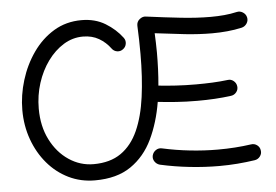

<svg xmlns="http://www.w3.org/2000/svg" viewBox="-51 -764 1243 864"><g transform="rotate(-5 570.5 -332.0)"><path d="M344.7 -43.9Q419.4 -43.9 468.5 -78.1Q517.6 -112.3 545.9 -175.5Q574.2 -238.8 585.9 -326.2Q597.7 -413.6 597.7 -520Q597.7 -584 594.7 -647Q594.2 -665.5 608.2 -676.5Q622.1 -687.5 636.2 -685.1Q721.2 -673.8 793.2 -666Q865.2 -658.2 927.2 -658.2Q959 -658.2 988.5 -660.9Q1018.1 -663.6 1045.4 -669.9Q1060.1 -673.3 1073.2 -665Q1086.4 -656.7 1089.8 -642.1Q1093.3 -627.4 1085 -614.5Q1076.7 -601.6 1062 -597.7Q1029.3 -590.3 995.6 -587.2Q961.9 -584 927.2 -584Q868.7 -584 805.4 -590.8Q742.2 -597.7 669.4 -606.9Q670.4 -585.9 671.1 -563.7Q671.9 -541.5 671.9 -520Q671.9 -482.4 670.4 -444.8Q668.9 -407.2 665.5 -370.6Q701.2 -366.7 744.1 -364Q787.1 -361.3 835.4 -361.3Q873 -361.3 909.4 -363Q945.8 -364.7 978 -368.7Q992.7 -371.1 1004.6 -361.6Q1016.6 -352.1 1018.6 -337.4Q1021 -322.3 1011.5 -310.3Q1002 -298.3 987.3 -296.4Q951.7 -291.5 913.3 -289.3Q875 -287.1 835.4 -287.1Q784.7 -287.1 739.5 -290.3Q694.3 -293.5 656.2 -297.9Q641.1 -206.1 605.7 -131.8Q570.3 -57.6 507.1 -14.2Q443.8 29.3 344.7 29.3Q280.3 29.3 225.8 2.7Q171.4 -23.9 131.1 -71.3Q90.8 -118.7 68.4 -180.9Q45.9 -243.2 45.9 -314Q45.9 -381.3 66.7 -448.7Q87.4 -516.1 126.5 -571.8Q165.5 -627.4 220.9 -660.9Q276.4 -694.3 346.2 -694.3Q407.2 -694.3 453.4 -666.3Q499.5 -638.2 529.3 -598.1Q538.1 -585.9 535.6 -571Q533.2 -556.2 521 -547.4Q508.8 -538.1 493.9 -540.5Q479 -543 470.2 -555.2Q449.2 -584 418.2 -602.1Q387.2 -620.1 346.2 -620.1Q299.3 -620.1 258.5 -595Q217.8 -569.8 186.5 -526.9Q155.3 -483.9 137.7 -429Q120.1 -374 120.1 -314Q120.1 -234.4 150.9 -173.6Q181.6 -112.8 232.9 -78.4Q284.2 -43.9 344.7 -43.9ZM612.8 -59.6Q616.7 -74.7 629.4 -83Q642.1 -91.3 656.7 -87.9Q718.8 -74.2 782.2 -67.4Q845.7 -60.5 907.7 -60.5Q986.8 -60.5 1057.6 -70.8Q1072.8 -73.2 1085 -64.2Q1097.2 -55.2 1099.1 -40Q1101.6 -25.4 1092.5 -13.2Q1083.5 -1 1068.4 1.5Q1029.8 7.3 989.7 10.5Q949.7 13.7 907.7 13.7Q841.8 13.7 774.2 6.3Q706.5 -1 641.1 -15.6Q626.5 -19.5 617.9 -32.2Q609.4 -44.9 612.8 -59.6Z"/></g></svg>

Font: Mikhak Regular
Style: Regular
Weight: 400
Designer: Amin Abedi
Version: Version 3.3